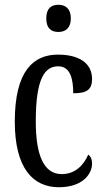

<svg xmlns="http://www.w3.org/2000/svg" viewBox="-20 -775 437 805"><path d="M225 -641C253 -641 277 -656 277 -698C277 -740 253 -755 225 -755C195 -755 174 -740 174 -698C174 -656 195 -641 225 -641ZM227 10C328 10 366 -47 366 -89C366 -108 360 -119 350 -127C332 -84 296 -45 239 -45C164 -45 130 -123 130 -266C130 -445 167 -497 224 -497C274 -497 287 -446 287 -384C343 -384 366 -398 366 -444C366 -509 313 -546 223 -546C121 -546 42 -479 42 -265C42 -70 118 10 227 10Z"/></svg>

Font: Noto Serif Devanagari ExtraCondensed
Style: Regular
Weight: 400
Width: 2
Designer: Universal Thirst, Indian Type Foundry and the Monotype Design Team
Foundry: Monotype Imaging Inc.
Version: Version 2.004